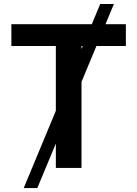

<svg xmlns="http://www.w3.org/2000/svg" viewBox="-20 -850 695 972"><path d="M100.1 102.1 487.3 -829.6H556.6L168.9 102.1ZM37.6 -617.2V-727.5H617.2V-617.2H392.6V0H262.7V-617.2Z"/></svg>

Font: Inter 17pt SemiBold
Style: Regular
Weight: 600
Version: Version 4.001;git-66647c0bb